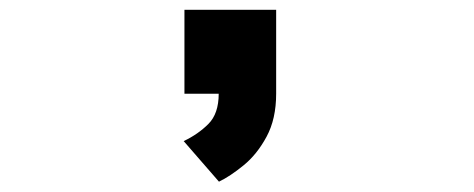

<svg xmlns="http://www.w3.org/2000/svg" viewBox="-20 -186 940 381"><path d="M346 0V-166.5H528V0Q528 50 509 85.2Q490 120.5 463.2 142.2Q436.5 164 414.5 174.5L344.5 94Q373 80.5 393.5 60Q414 39.5 414 0Z"/></svg>

Font: Trispace Expanded
Style: Bold
Weight: 700
Width: 7
Designer: Tyler Finck
Foundry: Etcetera Type Company
Version: Version 1.210; ttfautohint (v1.8.3)